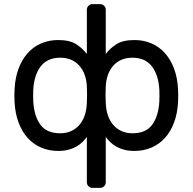

<svg xmlns="http://www.w3.org/2000/svg" viewBox="-20 -725 938 935"><path d="M263 10Q218 10 180 -6.5Q142 -23 114.5 -53.5Q87 -84 70.5 -128Q54 -172 51 -227Q50 -242 50 -259.5Q50 -277 51 -292Q54 -347 70.5 -391Q87 -435 114.5 -466Q142 -497 180 -513.5Q218 -530 263 -530Q320 -530 351.5 -509.5Q383 -489 403 -462V-678Q403 -689 411 -697Q419 -705 430 -705H468Q479 -705 487 -697Q495 -689 495 -678V-462Q515 -489 546.5 -509.5Q578 -530 635 -530Q680 -530 718 -513.5Q756 -497 783.5 -466Q811 -435 827.5 -391Q844 -347 847 -292Q848 -277 848 -259.5Q848 -242 847 -227Q844 -172 827.5 -128Q811 -84 783.5 -53.5Q756 -23 718 -6.5Q680 10 635 10Q606 10 584 4Q562 -2 545.5 -11.5Q529 -21 516.5 -33.5Q504 -46 495 -58V163Q495 174 487 182Q479 190 468 190H430Q419 190 411 182Q403 174 403 163V-58Q394 -46 381.5 -33.5Q369 -21 352.5 -11.5Q336 -2 314 4Q292 10 263 10ZM403 -303Q400 -368 365.5 -406Q331 -444 273 -444Q211 -444 178.5 -402Q146 -360 142 -288Q141 -260 142 -232Q146 -160 176.5 -118Q207 -76 273 -76Q329 -76 364.5 -114.5Q400 -153 403 -224Q404 -239 404 -263.5Q404 -288 403 -303ZM495 -303Q494 -288 494 -263.5Q494 -239 495 -224Q498 -153 533.5 -114.5Q569 -76 625 -76Q691 -76 721.5 -118Q752 -160 756 -232Q757 -260 756 -288Q752 -360 719.5 -402Q687 -444 625 -444Q567 -444 532.5 -406Q498 -368 495 -303Z"/></svg>

Font: Rubik
Style: Regular
Weight: 400
Designer: Hubert & Fischer
Foundry: Hubert & Fischer
Version: Version 1.002; ttfautohint (v1.6)